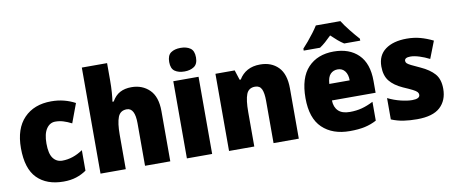

<svg xmlns="http://www.w3.org/2000/svg" viewBox="-68 -1061 3216 1355"><g transform="rotate(-10 1540.0 -383.0)"><path d="M295 10Q174 10 106 -58.5Q38 -127 38 -274Q38 -414 110 -488.5Q182 -563 305 -563Q354 -563 396.5 -552Q439 -541 476 -521L425 -384Q394 -400 366 -408.5Q338 -417 309 -417Q270 -417 245.5 -381Q221 -345 221 -275Q221 -202 245.5 -169.5Q270 -137 311 -137Q387 -137 459 -186V-39Q426 -16 386 -3Q346 10 295 10Z M741 -641Q741 -589 738 -550Q735 -511 731 -485H740Q763 -526 797.5 -544.5Q832 -563 880 -563Q958 -563 1009 -513Q1060 -463 1060 -360V0H879V-304Q879 -415 821 -415Q774 -415 757.5 -372.5Q741 -330 741 -247V0H560V-760H741Z M1270 -776Q1312 -776 1339 -757.5Q1366 -739 1366 -691Q1366 -644 1338.5 -625.5Q1311 -607 1270 -607Q1227 -607 1200.5 -625.5Q1174 -644 1174 -691Q1174 -739 1200.5 -757.5Q1227 -776 1270 -776ZM1360 -553V0H1179V-553Z M1802 -563Q1883 -563 1932 -513Q1981 -463 1981 -360V0H1800V-304Q1800 -359 1787 -387Q1774 -415 1740 -415Q1694 -415 1678 -374Q1662 -333 1662 -246V0H1481V-553H1619L1642 -482H1650Q1673 -521 1711 -542Q1749 -563 1802 -563Z M2329 -563Q2441 -563 2506 -499Q2571 -435 2571 -310V-225H2258Q2259 -177 2286.5 -150Q2314 -123 2369 -123Q2416 -123 2455.5 -133.5Q2495 -144 2538 -166V-31Q2499 -10 2454 0Q2409 10 2346 10Q2222 10 2149.5 -59.5Q2077 -129 2077 -273Q2077 -419 2145 -491Q2213 -563 2329 -563ZM2335 -434Q2304 -434 2283.5 -413Q2263 -392 2260 -343H2406Q2406 -385 2387 -409.5Q2368 -434 2335 -434ZM2414 -766Q2435 -732 2467.5 -691.5Q2500 -651 2528 -620V-606H2413Q2391 -620 2370 -638Q2349 -656 2325 -679Q2301 -655 2281 -637.5Q2261 -620 2240 -606H2123V-620Q2140 -638 2162 -664Q2184 -690 2204.5 -717.5Q2225 -745 2238 -766Z M3046 -170Q3046 -87 2993.5 -38.5Q2941 10 2828 10Q2776 10 2732 3.5Q2688 -3 2644 -21V-174Q2688 -152 2735.5 -140.5Q2783 -129 2817 -129Q2872 -129 2872 -158Q2872 -169 2864 -178Q2856 -187 2833.5 -198.5Q2811 -210 2767 -229Q2705 -257 2674 -296Q2643 -335 2643 -400Q2643 -480 2699.5 -521.5Q2756 -563 2853 -563Q2904 -563 2948.5 -551Q2993 -539 3040 -516L2992 -393Q2957 -411 2920.5 -422.5Q2884 -434 2857 -434Q2815 -434 2815 -410Q2815 -400 2822.5 -392.5Q2830 -385 2851 -374.5Q2872 -364 2914 -345Q2978 -316 3012 -277.5Q3046 -239 3046 -170Z"/></g></svg>

Font: Noto Sans Sinhala UI SemiCondensed Black
Style: Regular
Weight: 900
Width: 4
Designer: Jelle Bosma - Monotype Design Team
Foundry: Monotype Imaging Inc.
Version: Version 2.006; ttfautohint (v1.8.4.7-5d5b)